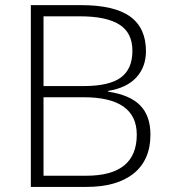

<svg xmlns="http://www.w3.org/2000/svg" viewBox="-20 -734 667 754"><path d="M150.9 -352.1V-43.9H318.8Q517.1 -43.9 517.1 -205.1Q517.1 -352.1 308.1 -352.1ZM150.9 -396H308.1Q408.7 -396 454.3 -429.4Q500 -462.9 500 -534.2Q500 -605.5 448.5 -637.7Q397 -669.9 294.9 -669.9H150.9ZM101.1 -713.9H296.9Q429.2 -713.9 491.2 -668.9Q553.2 -624 553.2 -533.2Q553.2 -471.2 515.4 -429.9Q477.5 -388.7 404.8 -377V-374Q490.2 -361.3 530.5 -320.1Q570.8 -278.8 570.8 -205.1Q570.8 -106.4 505.4 -53.2Q439.9 0 319.8 0H101.1Z"/></svg>

Font: OpenSans-Light
Style: Regular
Weight: 300
Foundry: Ascender Corporation
Version: Version 1.10